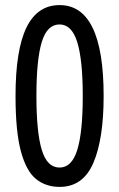

<svg xmlns="http://www.w3.org/2000/svg" viewBox="-20 -722 469 754"><path d="M387 -345Q387 -176 346.5 -82Q306 12 214 12Q160 12 121.5 -19Q83 -50 62 -128Q41 -206 41 -345Q41 -526 84 -614Q127 -702 214 -702Q387 -702 387 -345ZM123 -345Q123 -203 144 -133.5Q165 -64 214 -64Q262 -64 283.5 -133.5Q305 -203 305 -345Q305 -486 283.5 -556Q262 -626 214 -626Q165 -626 144 -557Q123 -488 123 -345Z"/></svg>

Font: Noto Sans Kannada ExtraCondensed
Style: Regular
Weight: 400
Width: 2
Designer: Jelle Bosma - Monotype Design Team
Foundry: Monotype Imaging Inc.
Version: Version 2.005; ttfautohint (v1.8.4.7-5d5b)